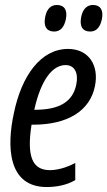

<svg xmlns="http://www.w3.org/2000/svg" viewBox="-20 -743 432 773"><path d="M343 -616C367 -616 383 -632 390 -665C398 -702 384 -723 354 -723C331 -723 313 -707 307 -675C299 -637 313 -616 343 -616ZM198 -616C222 -616 238 -632 245 -665C253 -702 239 -723 209 -723C185 -723 168 -707 162 -675C154 -637 168 -616 198 -616ZM168 10C205 10 248 3 283 -18V-87C244 -66 207 -58 181 -58C110 -58 87 -113 107 -241H114C254 -241 342 -298 362 -395C380 -480 337 -546 254 -546C144 -546 67 -438 36 -288C7 -156 10 10 168 10ZM244 -481C280 -481 297 -450 287 -402C273 -334 220 -301 121 -301H118C145 -423 192 -481 244 -481Z"/></svg>

Font: Noto Sans ExtraCondensed
Style: Italic
Weight: 400
Width: 2
Italic angle: -12°
Designer: Monotype Design Team
Foundry: Monotype Imaging Inc.
Version: Version 2.013